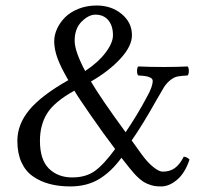

<svg xmlns="http://www.w3.org/2000/svg" viewBox="-20 -667 745 697"><path d="M125 -155.8Q125 -86.9 157.7 -54.9Q190.4 -22.9 242.2 -22.9Q292 -22.9 324.7 -46.6Q357.4 -70.3 397.9 -126Q357.4 -179.2 308.3 -250Q259.3 -320.8 250 -337.9Q177.2 -297.4 151.1 -255.4Q125 -213.4 125 -155.8ZM289.1 -409.2Q335.9 -439.9 363 -475.6Q390.1 -511.2 390.1 -539.1Q390.1 -573.2 373.3 -593.5Q356.4 -613.8 326.2 -613.8Q301.8 -613.8 276.4 -588.6Q251 -563.5 251 -519Q251 -481 289.1 -409.2ZM43 -155.8Q43 -215.8 86.7 -268.3Q130.4 -320.8 228 -376Q200.2 -423.8 188.5 -456.1Q176.8 -488.3 176.8 -517.1Q176.8 -539.6 187 -562.3Q197.3 -585 216.1 -604Q234.9 -623 264.9 -635Q294.9 -647 331.1 -647Q384.3 -647 421.6 -616.2Q459 -585.4 459 -539.1Q459 -499.5 417.2 -454.1Q375.5 -408.7 310.1 -371.1Q346.2 -309.6 436 -187Q478.5 -249.5 513.2 -314.9Q524.9 -335.9 529.5 -349.6Q534.2 -363.3 534.4 -371.8Q534.7 -380.4 527.1 -384.5Q519.5 -388.7 510 -390.4Q500.5 -392.1 481.9 -393.1Q477.5 -397.5 477.5 -409.4Q477.5 -421.4 481.9 -425.8Q522 -423.8 577.1 -423.8Q621.1 -423.8 661.1 -425.8Q665.5 -421.4 665.5 -409.4Q665.5 -397.5 661.1 -393.1Q635.7 -391.6 623.8 -389.2Q611.8 -386.7 598.4 -376.2Q585 -365.7 575.4 -350.6Q565.9 -335.4 546.9 -301.8Q497.1 -212.9 458 -157.2L494.1 -106.9Q516.1 -76.7 536.9 -60.3Q557.6 -43.9 570.8 -43.9Q596.2 -43.9 614.3 -56.6Q632.3 -69.3 647 -98.1Q657.7 -98.1 668 -87.9Q651.9 -39.1 623 -14.6Q594.2 9.8 564.9 9.8Q550.8 9.8 540.3 8.1Q529.8 6.3 514.9 0.2Q500 -5.9 483.9 -20.3Q467.8 -34.7 450.2 -57.1L420.9 -94.2Q383.8 -43.5 339.6 -16.8Q295.4 9.8 234.9 9.8Q193.4 9.8 159.7 0.7Q126 -8.3 99.1 -27.1Q72.3 -45.9 57.6 -78.6Q43 -111.3 43 -155.8Z"/></svg>

Font: Common Serif
Style: Regular
Weight: 400
Designer: Philipp H. Poll, Khaled Hosny
Foundry: Stefan Peev, Context Ltd.
Version: Version 1.026